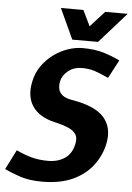

<svg xmlns="http://www.w3.org/2000/svg" viewBox="-75 -911 663 964"><g transform="rotate(5 256.5 -428.5)"><path d="M479 -207.3Q467 -149.3 430 -99.5Q393 -49.7 329.5 -19.8Q266 10 172.7 10L194.7 -96.7Q243.7 -96.7 278.7 -120Q313.7 -143.3 324.3 -194Q330.7 -223.3 319.7 -241.3Q308.7 -259.3 281.3 -271.5Q254 -283.7 210 -293.3Q131.7 -311.7 98.5 -361.7Q65.3 -411.7 81.3 -486.7Q90.3 -530.7 114.8 -565.7Q139.3 -600.7 173 -625.3Q206.7 -650 244.7 -663Q282.7 -676 318.7 -676L323.7 -576Q284 -576 255.7 -553.8Q227.3 -531.7 220.3 -500Q216 -479.3 219.8 -461Q223.7 -442.7 240 -429.8Q256.3 -417 288.7 -411.7Q407.3 -392 451.7 -339.7Q496 -287.3 479 -207.3ZM323.7 -576 318.7 -676Q381 -676 427.2 -661.7Q473.3 -647.3 507.3 -630L458.7 -538Q419.7 -556.3 390.3 -566.2Q361 -576 323.7 -576ZM194.7 -96.7 172.7 10Q110.3 10 64 -5.2Q17.7 -20.3 -16 -37.3L34 -136Q73 -117.7 110.2 -107.2Q147.3 -96.7 194.7 -96.7ZM276.3 -713.7 415.7 -867H529L393 -713.7ZM379.7 -713.7H263L192.3 -867H305.7Z"/></g></svg>

Font: Epunda Sans Light
Style: Italic
Weight: 300
Italic angle: -12.0243°
Designer: Simon Atzbach
Foundry: typofactur
Version: Version 2.204